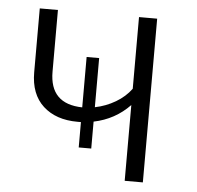

<svg xmlns="http://www.w3.org/2000/svg" viewBox="-43 -567 626 611"><g transform="rotate(5 269.5 -261.5)"><path d="M435 -523V0H377V-242Q330 -193 262 -179V-93H222V-174H211Q142 -174 101 -211.5Q60 -249 60 -319V-523H118V-326Q118 -223 222 -221V-382H262V-225Q297 -232 327.5 -250Q358 -268 377 -294V-523Z"/></g></svg>

Font: Fira Sans Light
Style: Regular
Weight: 300
Designer: bBox Type GmbH & Carrois Corporate GbR & Edenspiekermann AG
Foundry: bBox Type GmbH & Carrois Corporate GbR & Edenspiekermann AG
Version: Version 4.301